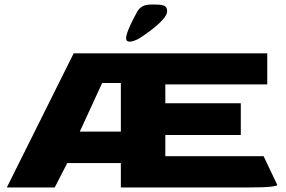

<svg xmlns="http://www.w3.org/2000/svg" viewBox="-20 -822 1256 842"><path d="M10 0 303 -588H1152V-452H705V-369H1036V-230H705V-137H1136L1196 -11Q1196 -7 1169 -3.5Q1142 0 1076 0H510V-107H275L220 0ZM330 -245H510V-458H428ZM533 -654Q533 -667 542.5 -690.5Q552 -714 564 -737.5Q576 -761 583 -773Q592 -787 605.5 -794.5Q619 -802 643 -802H664Q692 -802 702.5 -795.5Q713 -789 713 -773Q713 -757 693.5 -735.5Q674 -714 646.5 -693Q619 -672 593 -655Q582 -648 567.5 -643Q553 -638 543 -640Q533 -642 533 -654Z"/></svg>

Font: Goldman
Style: Bold
Weight: 700
Designer: Jaikishan Patel
Version: Version 1.000; ttfautohint (v1.8.3)